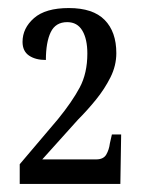

<svg xmlns="http://www.w3.org/2000/svg" viewBox="-20 -844 356 477"><path d="M29 -387V-436L124 -548Q159 -591 178 -626.5Q197 -662 197 -711Q197 -747 184.5 -768Q172 -789 147 -789Q118 -789 106 -764Q94 -739 94 -695Q68 -695 52 -706Q36 -717 36 -740Q36 -774 64.5 -799Q93 -824 151 -824Q211 -824 240 -794.5Q269 -765 269 -712Q269 -681 254.5 -652Q240 -623 218.5 -596.5Q197 -570 174 -547L85 -448H219Q237 -448 244 -460Q251 -472 253 -488L258 -510H281L279 -387Z"/></svg>

Font: Noto Serif ExtraCondensed Medium
Style: Regular
Weight: 500
Width: 2
Designer: Monotype Design Team
Foundry: Monotype Imaging Inc.
Version: Version 2.015